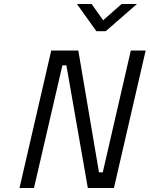

<svg xmlns="http://www.w3.org/2000/svg" viewBox="-20 -946 753 966"><path d="M78.1 0 237.8 -691.9H374L478 -79.1H497.1L638.2 -691.9H712.9L553.2 0H421.9L314 -617.2H293.9L150.9 0ZM668.9 -925.8 512.2 -789.1H464.8L367.2 -925.8H440.9L499 -844.2L591.8 -925.8Z"/></svg>

Font: TitilliumWeb-Italic
Style: Italic
Weight: 400
Italic angle: -13°
Version: Version 1.001;PS 57.000;hotconv 1.0.70;makeotf.lib2.5.55311